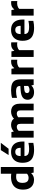

<svg xmlns="http://www.w3.org/2000/svg" viewBox="1913 -2761 858 4724"><g transform="rotate(-90 2342.0 -399.0)"><path d="M280 9.5Q214 9.5 159 -18.5Q104 -46.5 71.2 -106.2Q38.5 -166 38.5 -262Q38.5 -357 74.8 -422.8Q111 -488.5 180.2 -522.5Q249.5 -556.5 349 -556.5Q370.5 -556.5 391.2 -555Q412 -553.5 429.5 -551V-808H595.5V0H456.5L447 -57H439Q412 -27 371.8 -8.8Q331.5 9.5 280 9.5ZM326.5 -124.5Q354.5 -124.5 382 -134Q409.5 -143.5 429.5 -165V-423.5Q414.5 -427 394.8 -429Q375 -431 354.5 -431Q279 -431 241.8 -393.8Q204.5 -356.5 204.5 -274Q204.5 -218 219.8 -185.2Q235 -152.5 262.2 -138.5Q289.5 -124.5 326.5 -124.5Z M1018.5 10.5Q909.5 10.5 838.5 -19.5Q767.5 -49.5 733.2 -112Q699 -174.5 699 -273Q699 -362.5 730.5 -425.8Q762 -489 822.2 -522.2Q882.5 -555.5 969 -555.5Q1051.5 -555.5 1108 -522Q1164.5 -488.5 1193.2 -424.2Q1222 -360 1222 -267.5V-226.5H781.5V-320H1095.5L1068 -309.5Q1068 -361 1056.8 -392.5Q1045.5 -424 1023 -438.2Q1000.5 -452.5 966.5 -452.5Q932.5 -452.5 909.5 -438.2Q886.5 -424 875 -392.8Q863.5 -361.5 863.5 -310V-246.5Q863.5 -197 879.5 -167.5Q895.5 -138 934.5 -124.8Q973.5 -111.5 1043 -111.5Q1076.5 -111.5 1114.2 -116.2Q1152 -121 1189.5 -128.5V-8Q1143 2 1100.8 6.2Q1058.5 10.5 1018.5 10.5ZM889 -616.5 1010.5 -808H1190.5L1044 -616.5Z M1318.5 0V-547H1455L1466 -492.5H1474Q1504 -523 1545.2 -539.2Q1586.5 -555.5 1635.5 -555.5Q1689 -555.5 1730.8 -533.2Q1772.5 -511 1796.2 -462Q1820 -413 1820 -333.5V0H1657.5V-320.5Q1657.5 -374 1637.8 -394.5Q1618 -415 1583 -415Q1564.5 -415 1546.5 -409.5Q1528.5 -404 1512.5 -393.5Q1496.5 -383 1485 -367.5V0ZM1988 0V-320.5Q1988 -374 1966.5 -394.5Q1945 -415 1910.5 -415Q1890 -415 1871 -409.5Q1852 -404 1835.8 -392.2Q1819.5 -380.5 1807.5 -362.5L1772.5 -472.5Q1813.5 -518 1862.2 -536.8Q1911 -555.5 1958.5 -555.5Q2015.5 -555.5 2059.5 -533Q2103.5 -510.5 2128.5 -460.5Q2153.5 -410.5 2153.5 -329.5V0Z M2439 10Q2347 10 2298.2 -34.2Q2249.5 -78.5 2249.5 -149Q2249.5 -225.5 2306.2 -269Q2363 -312.5 2489.5 -320.5L2618 -330.5L2634.5 -241L2505.5 -231Q2456 -226.5 2435 -209.8Q2414 -193 2414 -163.5Q2414 -135 2433.5 -118.5Q2453 -102 2492 -102Q2516.5 -102 2542 -110Q2567.5 -118 2589 -136.5V-330.5Q2589 -369 2575.8 -391.2Q2562.5 -413.5 2532.8 -423Q2503 -432.5 2454.5 -432.5Q2421 -432.5 2378.2 -427Q2335.5 -421.5 2296 -409.5V-531Q2339.5 -543.5 2389.8 -549.5Q2440 -555.5 2483 -555.5Q2576 -555.5 2635.2 -533.5Q2694.5 -511.5 2723 -459.8Q2751.5 -408 2751.5 -318.5V0H2614L2602.5 -53H2595Q2568 -21 2527.2 -5.5Q2486.5 10 2439 10Z M2875.5 0V-547H3011.5L3024.5 -479H3032Q3057 -517 3097.2 -535.8Q3137.5 -554.5 3185 -554.5Q3198.5 -554.5 3211 -553.5Q3223.5 -552.5 3233.5 -550.5V-402Q3220 -405 3204.8 -405.8Q3189.5 -406.5 3175.5 -406.5Q3151.5 -406.5 3126.2 -400.8Q3101 -395 3079 -383.5Q3057 -372 3042 -354.5V0Z M3304 0V-547H3440L3453 -479H3460.5Q3485.5 -517 3525.8 -535.8Q3566 -554.5 3613.5 -554.5Q3627 -554.5 3639.5 -553.5Q3652 -552.5 3662 -550.5V-402Q3648.5 -405 3633.2 -405.8Q3618 -406.5 3604 -406.5Q3580 -406.5 3554.8 -400.8Q3529.5 -395 3507.5 -383.5Q3485.5 -372 3470.5 -354.5V0Z M4020 10.5Q3911 10.5 3840 -19.5Q3769 -49.5 3734.8 -112Q3700.5 -174.5 3700.5 -273Q3700.5 -362.5 3732 -425.8Q3763.5 -489 3823.8 -522.2Q3884 -555.5 3970.5 -555.5Q4053 -555.5 4109.5 -522Q4166 -488.5 4194.8 -424.2Q4223.5 -360 4223.5 -267.5V-226.5H3783V-320H4097L4069.5 -309.5Q4069.5 -361 4058.2 -392.5Q4047 -424 4024.5 -438.2Q4002 -452.5 3968 -452.5Q3934 -452.5 3911 -438.2Q3888 -424 3876.5 -392.8Q3865 -361.5 3865 -310V-246.5Q3865 -197 3881 -167.5Q3897 -138 3936 -124.8Q3975 -111.5 4044.5 -111.5Q4078 -111.5 4115.8 -116.2Q4153.5 -121 4191 -128.5V-8Q4144.5 2 4102.2 6.2Q4060 10.5 4020 10.5Z M4320 0V-547H4456L4469 -479H4476.5Q4501.5 -517 4541.8 -535.8Q4582 -554.5 4629.5 -554.5Q4643 -554.5 4655.5 -553.5Q4668 -552.5 4678 -550.5V-402Q4664.5 -405 4649.2 -405.8Q4634 -406.5 4620 -406.5Q4596 -406.5 4570.8 -400.8Q4545.5 -395 4523.5 -383.5Q4501.5 -372 4486.5 -354.5V0Z"/></g></svg>

Font: Encode Sans SemiExpanded
Style: Bold
Weight: 700
Width: 6
Designer: Multiple Designers
Foundry: Impallari Type
Version: Version 3.002